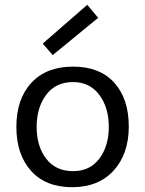

<svg xmlns="http://www.w3.org/2000/svg" viewBox="-20 -761 599 792"><path d="M47.5 0ZM47.5 -237.5Q47.5 -352.5 109.4 -419.4Q171.2 -486.2 281.2 -486.2Q391.2 -486.2 451.2 -420Q511.2 -353.8 511.2 -238.8Q511.2 -126.2 448.8 -57.5Q386.2 11.2 277.5 11.2Q168.8 11.2 108.1 -56.2Q47.5 -123.8 47.5 -237.5ZM131.2 -237.5Q131.2 -157.5 170.6 -106.2Q210 -55 281.2 -55Q351.2 -55 390 -106.9Q428.8 -158.8 428.8 -237.5Q428.8 -317.5 389.4 -370Q350 -422.5 281.2 -422.5Q210 -422.5 170.6 -370Q131.2 -317.5 131.2 -237.5ZM385 -687.5 197.5 -533.8 156.2 -581.2 340 -741.2Z"/></svg>

Font: Cambay
Style: Regular
Weight: 400
Version: Version 1.180;PS 001.180;hotconv 1.0.70;makeotf.lib2.5.58329